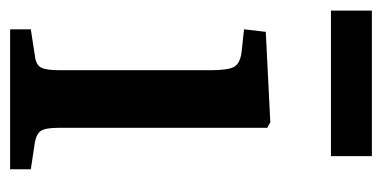

<svg xmlns="http://www.w3.org/2000/svg" viewBox="-208 -548 756 380"><g transform="rotate(90 170.0 -358.0)"><path d="M38 0V-41L90 -49Q108 -51 113.5 -61Q119 -71 119 -98V-395Q119 -431 112.5 -443Q106 -455 84 -458L38 -463L43 -506L222 -515L233 -509V-95Q233 -70 239 -61Q245 -52 262 -49L315 -41V0ZM1 -635V-716H289V-635Z"/></g></svg>

Font: Literata 36pt Medium
Style: Regular
Weight: 500
Designer: Latin by Veronika Burian and Jose Scaglione. Greek by Irene Vlachou. Cyrillic by Vera Evstafieva.
Foundry: TypeTogether
Version: Version 3.002